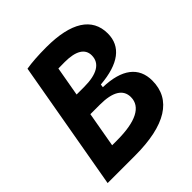

<svg xmlns="http://www.w3.org/2000/svg" viewBox="-191 -836 968 968"><g transform="rotate(-45 293.0 -351.5)"><path d="M24.4 0H219.7C436.5 0 549.3 -70.8 549.3 -206.1C549.3 -302.7 480.5 -355 349.1 -358.9L351.6 -375.5C488.3 -386.7 558.6 -439.9 558.6 -532.7C558.6 -644.5 466.3 -703.1 290 -703.1C233.4 -703.1 183.6 -699.7 146.5 -693.4ZM175.3 -118.7 208.5 -307.1H276.9C367.2 -307.1 414.1 -278.8 414.1 -223.6C414.1 -154.8 344.2 -118.7 210 -118.7ZM229.5 -426.3 257.3 -584C272 -584.5 287.1 -584.5 303.2 -584.5C381.8 -584.5 423.3 -559.6 423.3 -511.7C423.3 -455.6 375 -426.3 282.7 -426.3Z"/></g></svg>

Font: Cascadia Mono NF
Style: Bold Italic
Weight: 700
Italic angle: -10°
Monospace: yes
Designer: Aaron Bell
Foundry: Saja Typeworks
Version: Version 2404.023